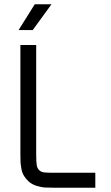

<svg xmlns="http://www.w3.org/2000/svg" viewBox="-20 -876 520 896"><path d="M220.2 -856 132.8 -735.8H66.9L142.1 -856ZM75.2 -666H148.9V-154.8Q148.9 -118.7 151.6 -103.5Q154.3 -88.4 166 -79.1Q174.3 -72.8 187.7 -71.3Q201.2 -69.8 231.9 -69.8H424.8V0H231.9Q203.1 0 188 -1Q172.9 -2 151.9 -8.3Q130.9 -14.6 115.2 -27.8Q101.1 -40.5 92.3 -54.7Q83.5 -68.8 80.1 -87.4Q76.7 -106 75.9 -118.4Q75.2 -130.9 75.2 -154.8Z"/></svg>

Font: Gidolinya
Style: Regular
Weight: 400
Version: Version 1.0.3